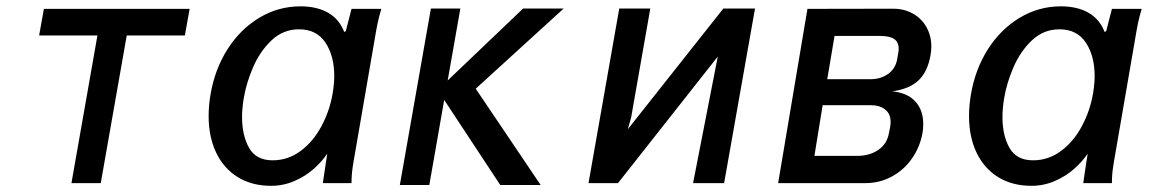

<svg xmlns="http://www.w3.org/2000/svg" viewBox="-20 -578 3640 606"><path d="M287.5 -466H103.5L118.5 -550H578.5L563.5 -466H380L298 0H205.5Z M638.5 -212Q638.5 -245 644.5 -280Q658 -359.5 698.2 -422.8Q738.5 -486 798.5 -522Q858.5 -558 928.5 -558Q980 -558 1015.5 -537.8Q1051 -517.5 1066.5 -477L1071.5 -480L1089.5 -550H1183.5Q1176 -525 1171.5 -503.2Q1167 -481.5 1162.5 -453.5L1096 -68.5Q1095.5 -65 1093.5 -52.5Q1091.5 -40 1090.5 -27.5Q1089.5 -15 1089.5 0H999Q1000.5 -11.5 1003.5 -30.8Q1006.5 -50 1008 -61L1013 -93Q996.5 -68.5 970.5 -45.2Q944.5 -22 909.5 -6.8Q874.5 8.5 835.5 8.5Q774.5 8.5 730 -19.2Q685.5 -47 662 -96.8Q638.5 -146.5 638.5 -212ZM1030 -283.5Q1035 -314.5 1035 -337.5Q1035 -402 1007 -443.8Q979 -485.5 924 -485.5Q874 -485.5 837.2 -450.8Q800.5 -416 779 -366.2Q757.5 -316.5 749.5 -269Q744 -236 744 -208.5Q744 -150.5 766.2 -111.2Q788.5 -72 840.5 -72Q889 -72 928.8 -101.5Q968.5 -131 994.5 -179.5Q1020.5 -228 1030 -283.5Z M1382 -262.5 1335 6H1242L1340 -551H1433L1393 -324L1631 -551H1759L1481.5 -298L1686.5 6H1559Z M1934.5 -551H2032.5L1972 -207L1961.5 -170L2263 -551H2363L2265.5 0H2167.5L2245.5 -399.5L1930.5 0H1837.5Z M2528.5 -550 2799 -550.5Q2834 -550.5 2861.5 -535Q2889 -519.5 2904.2 -492.2Q2919.5 -465 2919.5 -431Q2919.5 -419.5 2917 -403.5Q2907.5 -350.5 2878.5 -323.8Q2849.5 -297 2797.5 -290H2794Q2843.5 -285.5 2868.8 -258Q2894 -230.5 2894 -186.5Q2894 -170 2891.5 -157.5Q2883.5 -113.5 2858.2 -77.5Q2833 -41.5 2794.8 -20.8Q2756.5 0 2711 0H2436ZM2785.5 -157 2789.5 -177Q2791 -185.5 2791 -193Q2791 -218.5 2774 -232.2Q2757 -246 2727.5 -246H2576.5L2550.5 -86H2685.5Q2724.5 -86 2752 -104.8Q2779.5 -123.5 2785.5 -157ZM2811.5 -390 2815 -410.5Q2816.5 -418 2816.5 -424Q2816.5 -445.5 2802 -455Q2787.5 -464.5 2759 -464.5H2614L2591 -328H2727.5Q2759.5 -328 2782.8 -344.5Q2806 -361 2811.5 -390Z M3038.5 -212Q3038.5 -245 3044.5 -280Q3058 -359.5 3098.2 -422.8Q3138.5 -486 3198.5 -522Q3258.5 -558 3328.5 -558Q3380 -558 3415.5 -537.8Q3451 -517.5 3466.5 -477L3471.5 -480L3489.5 -550H3583.5Q3576 -525 3571.5 -503.2Q3567 -481.5 3562.5 -453.5L3496 -68.5Q3495.5 -65 3493.5 -52.5Q3491.5 -40 3490.5 -27.5Q3489.5 -15 3489.5 0H3399Q3400.5 -11.5 3403.5 -30.8Q3406.5 -50 3408 -61L3413 -93Q3396.5 -68.5 3370.5 -45.2Q3344.5 -22 3309.5 -6.8Q3274.5 8.5 3235.5 8.5Q3174.5 8.5 3130 -19.2Q3085.5 -47 3062 -96.8Q3038.5 -146.5 3038.5 -212ZM3430 -283.5Q3435 -314.5 3435 -337.5Q3435 -402 3407 -443.8Q3379 -485.5 3324 -485.5Q3274 -485.5 3237.2 -450.8Q3200.5 -416 3179 -366.2Q3157.5 -316.5 3149.5 -269Q3144 -236 3144 -208.5Q3144 -150.5 3166.2 -111.2Q3188.5 -72 3240.5 -72Q3289 -72 3328.8 -101.5Q3368.5 -131 3394.5 -179.5Q3420.5 -228 3430 -283.5Z"/></svg>

Font: JuliaMono MediumItalic
Style: Regular
Weight: 500
Italic angle: -9°
Monospace: yes
Designer: cormullion
Foundry: corm
Version: Version 0.049; ttfautohint (v1.8.4)